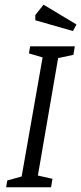

<svg xmlns="http://www.w3.org/2000/svg" viewBox="-20 -796 345 816"><path d="M227 -549 141 -50 203 -36 197 0H6L11 -29L72 -46L161 -552L103 -569L108 -599H298L292 -563ZM130 -710V-732L165 -776L305 -692L290 -664Z"/></svg>

Font: Grenze Light
Style: Italic
Weight: 300
Italic angle: -10°
Designer: Renata Polastri
Foundry: Omnibus-Type
Version: Version 1.002; ttfautohint (v1.8)